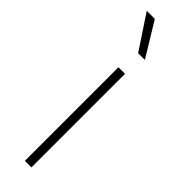

<svg xmlns="http://www.w3.org/2000/svg" viewBox="-253 -725 724 724"><g transform="rotate(45 109.5 -362.5)"><path d="M92 -499H127V0H92ZM17 -725H60L143 -589H107Z"/></g></svg>

Font: Bai Jamjuree ExtraLight
Style: Regular
Weight: 275
Designer: Katatrad Aksorn Co.,Ltd.
Foundry: Cadson Demak Co.,Ltd.
Version: Version 1.000; ttfautohint (v1.6)